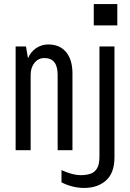

<svg xmlns="http://www.w3.org/2000/svg" viewBox="-20 -740 640 946"><path d="M57 0V-511H108L118 -453Q132 -486 159 -503.5Q186 -521 218 -521Q274 -521 305.5 -483.5Q337 -446 337 -378V0H264V-371Q264 -454 199 -454Q169 -454 150 -430.5Q131 -407 131 -371V0ZM395 186Q364 186 334 178Q304 170 283 158V98Q303 108 329.5 115.5Q356 123 379 123Q402 123 423 117Q444 111 457 91.5Q470 72 470 33V-511H544V35Q544 112 502.5 149Q461 186 395 186ZM442 -615V-720H558V-615Z"/></svg>

Font: Chivo Mono Light
Style: Regular
Weight: 300
Monospace: yes
Designer: Hector Gatti
Foundry: Omnibus-Type
Version: Version 1.008